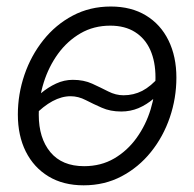

<svg xmlns="http://www.w3.org/2000/svg" viewBox="-20 -552 590 583"><path d="M233.9 10.7Q171.9 10.7 127.2 -16.4Q82.5 -43.5 58.3 -91.8Q34.2 -140.1 34.2 -204.1Q34.2 -266.1 54.2 -324.7Q74.2 -383.3 111.6 -430.2Q148.9 -477.1 200.9 -504.6Q252.9 -532.2 316.4 -532.2Q378.4 -532.2 423.1 -505.1Q467.8 -478 491.7 -429.2Q515.6 -380.4 515.6 -316.4Q515.6 -253.9 495.6 -195.3Q475.6 -136.7 438.2 -90.3Q400.9 -43.9 349.1 -16.6Q297.4 10.7 233.9 10.7ZM235.4 -47.4Q286.6 -47.4 326.7 -70.8Q366.7 -94.2 394.8 -133.3Q422.9 -172.4 437.5 -220.2Q452.1 -268.1 452.1 -316.9Q452.1 -364.7 436.5 -399.9Q420.9 -435.1 390.1 -454.6Q359.4 -474.1 314.9 -474.1Q264.6 -474.1 224.6 -450.9Q184.6 -427.7 156.2 -388.7Q127.9 -349.6 112.8 -301.5Q97.7 -253.4 97.7 -203.6Q97.7 -132.3 133.1 -89.8Q168.5 -47.4 235.4 -47.4ZM83 -200.2 57.6 -224.6Q80.1 -248.5 103 -267.8Q126 -287.1 150.4 -298.3Q174.8 -309.6 201.2 -309.6Q234.4 -309.6 260 -297.9Q285.6 -286.1 308.6 -274.4Q331.5 -262.7 355 -262.7Q385.7 -262.7 411.9 -276.1Q438 -289.6 465.3 -320.8L492.2 -298.8Q470.2 -272.5 447.5 -253.2Q424.8 -233.9 400.4 -223.6Q376 -213.4 348.1 -213.4Q314.9 -213.4 289.1 -224.9Q263.2 -236.3 240.5 -248Q217.8 -259.8 194.3 -259.8Q167.5 -259.8 139.6 -244.9Q111.8 -230 83 -200.2Z"/></svg>

Font: Inter 28pt Light
Style: Italic
Weight: 300
Italic angle: -9.3988°
Designer: Rasmus Andersson
Foundry: rsms
Version: Version 4.001;git-66647c0bb